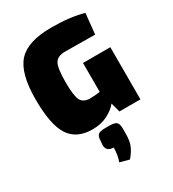

<svg xmlns="http://www.w3.org/2000/svg" viewBox="-236 -830 1140 1266"><g transform="rotate(-30 334.0 -197.5)"><path d="M631 -397V0H471L452 -71Q424 -36 374.5 -11Q325 14 261 14Q140 14 86 -68.5Q32 -151 32 -345Q32 -543 105 -623.5Q178 -704 357 -704Q501 -704 602 -675L586 -519Q434 -521 358 -521Q300 -521 280 -486Q260 -451 260 -345Q260 -241 278 -206Q296 -171 348 -171Q383 -171 423 -177V-397ZM331 48H369Q405 48 419 59.5Q433 71 434 102V150Q434 203 419.5 237.5Q405 272 373 309L302 290Q318 251 320 187Q266 187 264 139L267 102Q268 71 281.5 59.5Q295 48 331 48Z"/></g></svg>

Font: Exo 2.0 Black
Style: Regular
Weight: 900
Designer: Natanael Gama
Version: Version 1.001;PS 001.001;hotconv 1.0.70;makeotf.lib2.5.58329